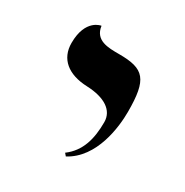

<svg xmlns="http://www.w3.org/2000/svg" viewBox="-88 -633 446 463"><g transform="rotate(30 135.0 -401.0)"><path d="M152 -243C218 -278 228 -369 228 -411C228 -502 210 -521 140 -521C109 -521 74 -521 69 -559C69 -559 27 -554 27 -487C27 -443 58 -417 112 -415C161 -413 191 -394 191 -361C191 -315 181 -276 146 -250Z"/></g></svg>

Font: Libertinus Math
Style: Regular
Weight: 400
Designer: Philipp H. Poll, Khaled Hosny
Foundry: Caleb Maclennan
Version: Version 7.050;RELEASE